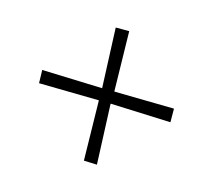

<svg xmlns="http://www.w3.org/2000/svg" viewBox="-92 -673 853 768"><g transform="rotate(-30 334.5 -289.0)"><path d="M299 -289.5 126 -468.5 163.5 -508 334.5 -325 503 -508 542.5 -468.5 370 -289 542.5 -110.5 503 -70.5 333 -254.5 163.5 -70.5 126.5 -110.5Z"/></g></svg>

Font: Merriweather 120pt
Style: Bold
Weight: 700
Designer: Eben Sorkin
Foundry: Eben Sorkin
Version: Version 2.100